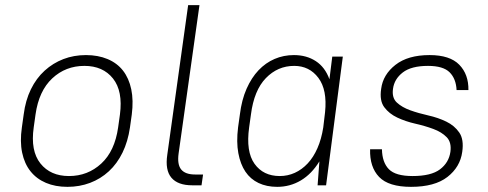

<svg xmlns="http://www.w3.org/2000/svg" viewBox="-20 -720 1895 746"><path d="M242 6Q195 6 158.5 -9.5Q122 -25 98.5 -54.5Q75 -84 66 -127Q57 -170 65 -225L72 -275Q79 -330 100 -373Q121 -416 153.5 -445.5Q186 -475 226.5 -490.5Q267 -506 314 -506Q361 -506 398 -490.5Q435 -475 458 -445.5Q481 -416 490 -373Q499 -330 492 -275L485 -225Q477 -170 456 -127Q435 -84 403 -54.5Q371 -25 330 -9.5Q289 6 242 6ZM248 -36Q321 -36 373.5 -84.5Q426 -133 439 -225L446 -275Q458 -366 419 -415Q380 -464 308 -464Q235 -464 183 -415.5Q131 -367 118 -275L111 -225Q98 -134 137 -85Q176 -36 248 -36Z M727 0Q671 0 646 -29.5Q621 -59 630 -119L711 -700H755L674 -124Q668 -81 684 -61.5Q700 -42 738 -42H769L763 0H727Z M1057 6Q1016 6 984.5 -9Q953 -24 933.5 -53Q914 -82 906 -125Q898 -168 905 -225L912 -275Q919 -332 938 -375Q957 -418 984.5 -447Q1012 -476 1047 -491Q1082 -506 1122 -506Q1171 -506 1207 -482.5Q1243 -459 1260 -412L1271 -500H1312L1247 0H1214L1221 -93Q1191 -44 1149 -19Q1107 6 1057 6ZM1067 -36Q1098 -36 1125.5 -48.5Q1153 -61 1175.5 -85Q1198 -109 1213.5 -144.5Q1229 -180 1236 -225L1243 -284Q1252 -371 1217 -417.5Q1182 -464 1123 -464Q1059 -464 1013 -416.5Q967 -369 955 -275L948 -225Q935 -131 969 -83.5Q1003 -36 1067 -36Z M1577 6Q1490 6 1453 -32.5Q1416 -71 1418 -140H1464Q1465 -89 1491 -62.5Q1517 -36 1583 -36Q1655 -36 1689.5 -62Q1724 -88 1730 -130Q1735 -167 1715.5 -187Q1696 -207 1663.5 -219Q1631 -231 1593.5 -239.5Q1556 -248 1524 -263Q1492 -278 1473 -303.5Q1454 -329 1461 -375Q1468 -430 1516.5 -468Q1565 -506 1649 -506Q1728 -506 1764.5 -468.5Q1801 -431 1800 -370H1754Q1752 -414 1727 -439Q1702 -464 1643 -464Q1578 -464 1545 -438.5Q1512 -413 1507 -375Q1502 -340 1522 -321.5Q1542 -303 1574 -291.5Q1606 -280 1644 -271.5Q1682 -263 1714 -247.5Q1746 -232 1764.5 -205Q1783 -178 1776 -130Q1768 -71 1718.5 -32.5Q1669 6 1577 6Z"/></svg>

Font: Retni Sans Light
Style: Italic
Weight: 300
Italic angle: -8°
Designer: Vitaly Kuzmin
Foundry: ParaType Ltd.
Version: Version 1.00;June 10, 2019;FontCreator 11.5.0.2425 64-bit; t